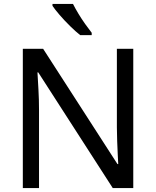

<svg xmlns="http://www.w3.org/2000/svg" viewBox="-20 -964 800 984"><path d="M663 0H558L176 -593H172Q174 -558 177 -506Q180 -454 180 -399V0H97V-714H201L582 -123H586Q585 -139 583.5 -171Q582 -203 580.5 -241Q579 -279 579 -311V-714H663ZM354 -944Q365 -922 381.5 -894.5Q398 -867 416.5 -841Q435 -815 450 -796V-784H391Q368 -802 339 -830.5Q310 -859 285.5 -887.5Q261 -916 249 -934V-944Z"/></svg>

Font: Noto Sans IKEA
Style: Regular
Weight: 400
Designer: Monotype Design Team
Foundry: Monotype Imaging Inc.
Version: Version 2.001